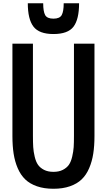

<svg xmlns="http://www.w3.org/2000/svg" viewBox="-20 -1141 651 1170"><path d="M461.9 -1121.1Q461.9 -1023.4 428 -978.5Q394 -933.6 305.7 -933.6Q218.3 -933.6 183.8 -979Q149.4 -1024.4 149.4 -1121.1H243.2Q243.2 -1071.3 255.1 -1049.3Q267.1 -1027.3 305.7 -1027.3Q344.2 -1027.3 356.2 -1049.6Q368.2 -1071.8 368.2 -1121.1ZM555.7 -312.5Q555.7 -252.4 548.3 -204.8Q541 -157.2 523.4 -116.2Q505.9 -75.2 477.8 -48.1Q449.7 -21 406.2 -5.9Q362.8 9.3 305.7 9.3Q248.5 9.3 205.1 -5.9Q161.6 -21 133.5 -48.1Q105.5 -75.2 87.9 -116.2Q70.3 -157.2 63 -204.8Q55.7 -252.4 55.7 -312.5V-875H180.7V-312.5Q180.7 -272 182.4 -244.6Q184.1 -217.3 191.4 -186.3Q198.7 -155.3 211.7 -136.7Q224.6 -118.2 248.3 -106Q272 -93.8 305.7 -93.8Q339.4 -93.8 363 -106Q386.7 -118.2 399.7 -136.7Q412.6 -155.3 419.9 -186.3Q427.2 -217.3 429 -244.6Q430.7 -272 430.7 -312.5V-875H555.7Z"/></svg>

Font: OswaldRegular
Style: Regular
Weight: 400
Designer: vernon adams
Foundry: vernon adams
Version: Version 1.000